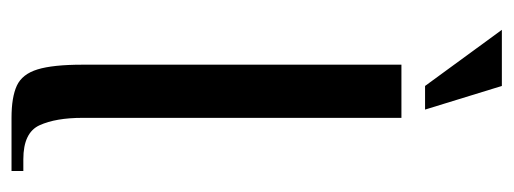

<svg xmlns="http://www.w3.org/2000/svg" viewBox="-292 -578 870 325"><g transform="rotate(90 142.5 -415.0)"><path d="M179 0Q144 0 124.5 -9Q105 -18 97 -44Q89 -70 89 -120V-660H179V-120Q179 -75 191.5 -47.5Q204 -20 249 -20H269V0ZM125 -700 30 -830H125L165 -700Z"/></g></svg>

Font: El Messiri
Style: Regular
Weight: 400
Designer: Mohamed Gaber
Foundry: Kief Type Foundry
Version: Version 2.020